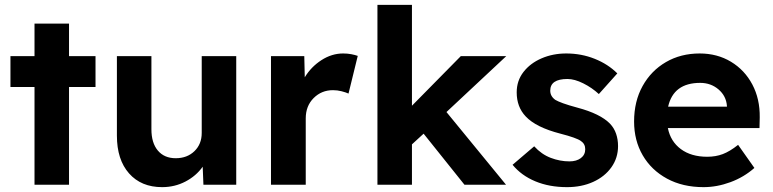

<svg xmlns="http://www.w3.org/2000/svg" viewBox="-20 -760 3180 790"><path d="M122 0V-402H23V-529H122V-663H264V-529H373V-402H264V0Z M647 10Q561 10 511 -46.5Q461 -103 461 -202V-529H603V-228Q603 -172 629.5 -140.5Q656 -109 703 -109Q750 -109 780 -138Q810 -167 810 -213V-529H952V0H817L814 -74Q787 -36 743 -13Q699 10 647 10Z M1095 0V-529H1232L1234 -442Q1260 -485 1302.5 -512.5Q1345 -540 1392 -540Q1410 -540 1425.5 -537Q1441 -534 1452 -530L1414 -375Q1403 -380 1385.5 -384.5Q1368 -389 1350 -389Q1303 -389 1270.5 -356.5Q1238 -324 1238 -273V0Z M1533 0V-740H1675V-325L1876 -529H2063L1817 -299L2062 0H1891L1723 -210L1675 -166V0Z M2313 10Q2240 10 2182.5 -14Q2125 -38 2089 -82L2178 -158Q2208 -125 2246 -110.5Q2284 -96 2323 -96Q2352 -96 2370 -109.5Q2388 -123 2388 -146Q2388 -168 2370 -180Q2352 -193 2286 -210Q2185 -236 2143 -281Q2106 -320 2106 -380Q2106 -428 2134 -464Q2162 -500 2208.5 -520Q2255 -540 2310 -540Q2372 -540 2427 -518Q2482 -496 2520 -458L2444 -373Q2416 -399 2380 -417Q2344 -435 2315 -435Q2244 -435 2244 -387Q2244 -364 2265 -349Q2275 -343 2297 -335Q2319 -327 2356 -317Q2450 -292 2490 -251Q2507 -233 2515 -209.5Q2523 -186 2523 -159Q2523 -110 2495.5 -71.5Q2468 -33 2420.5 -11.5Q2373 10 2313 10Z M2875 10Q2789 10 2724.5 -25Q2660 -60 2624.5 -121Q2589 -182 2589 -260Q2589 -343 2624 -406Q2659 -469 2720 -504.5Q2781 -540 2859 -540Q2931 -540 2987.5 -506Q3044 -472 3075.5 -412.5Q3107 -353 3106 -277L3105 -233H2728Q2739 -178 2781.5 -146.5Q2824 -115 2890 -115Q2925 -115 2954 -126Q2983 -137 3017 -164L3084 -69Q3041 -31 2985.5 -10.5Q2930 10 2875 10ZM2861 -419Q2751 -419 2729 -321H2971V-324Q2968 -365 2936.5 -392Q2905 -419 2861 -419Z"/></svg>

Font: Readex Pro SemiBold
Style: Regular
Weight: 600
Designer: Bonnie Shaver-Troup, Thomas Jockin
Foundry: Lexend
Version: Version 1.204; ttfautohint (v1.8.4.7-5d5b)